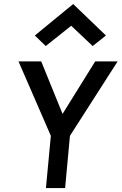

<svg xmlns="http://www.w3.org/2000/svg" viewBox="-20 -956 618 976"><path d="M213.5 0 238.5 -265.5 74 -644H189.5L298 -377L464 -644H578L335.5 -265.5L311 0ZM212.5 -722 157 -775.5 352 -935.5 518.5 -775.5 451 -722 342 -825Z"/></svg>

Font: Karla SemiBold
Style: Italic
Weight: 600
Italic angle: -8°
Designer: Jonathan Pinhorn
Version: Version 2.004;gftools[0.9.33]